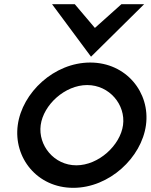

<svg xmlns="http://www.w3.org/2000/svg" viewBox="-20 -890 723 921"><path d="M416.6 -618 671.6 -870H562.6L435.2 -756L338.6 -870H229.6ZM398.2 -482C505.2 -482 583.3 -387 570.2 -290C557.1 -193 453.1 -97 346.1 -97C239.1 -97 162.1 -193 175.2 -290C188.3 -387 291.2 -482 398.2 -482ZM331.5 11C504.5 11 659.1 -134 680.2 -290C701.3 -446 585.8 -590 412.8 -590C239.8 -590 86.3 -446 65.2 -290C44.1 -134 157.5 11 331.5 11Z"/></svg>

Font: Charger
Style: ExBdIt
Weight: 400
Designer: Jasper
Foundry: Cannot Into Space Fonts
Version: Version 0.99